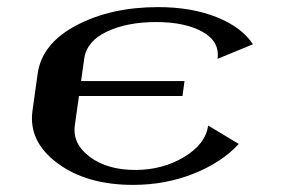

<svg xmlns="http://www.w3.org/2000/svg" viewBox="-20 -520 790 540"><path d="M651.4 -115.2Q604.5 -63.5 524.9 -31.7Q445.3 0 354.5 0Q223.6 0 141.6 -61Q59.6 -122.1 71.3 -208L85.9 -312.5Q97.7 -397.5 194.8 -448.7Q292 -500 424.8 -500Q518.6 -500 589.4 -471.7Q660.2 -443.4 691.4 -395.5L591.8 -354.5Q598.6 -403.3 549.3 -430.7Q500 -458 418.9 -458Q337.9 -458 280.8 -431.2Q223.6 -404.3 216.8 -354.5L208 -292H499L493.2 -250H202.1L190.4 -167Q183.6 -115.2 232.9 -78.6Q282.2 -42 360.4 -42Q437.5 -42 498 -78.6Q558.6 -115.2 565.4 -167Z"/></svg>

Font: okolaks
Style: BoldItalic
Weight: 600
Width: 8
Italic angle: -8°
Version: Version 000.6.0